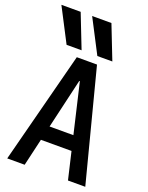

<svg xmlns="http://www.w3.org/2000/svg" viewBox="-180 -1090 910 1179"><g transform="rotate(20 275.0 -500.0)"><path d="M124 -780 10 -1000H136L222 -780ZM325 -780 211 -1000H337L423 -780ZM20 0 209 -730H341L530 0H417L277 -598H273L134 0ZM126 -178V-273H424V-178Z"/></g></svg>

Font: M PLUS Code Latin SemiExpanded Medium
Style: Regular
Weight: 500
Width: 6
Designer: Coji Morishita
Foundry: UNDERFOREST DESIGN
Version: Version 1.002; ttfautohint (v1.8.3)